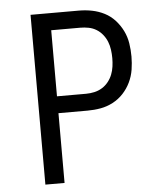

<svg xmlns="http://www.w3.org/2000/svg" viewBox="-53 -781 705 828"><g transform="rotate(-5 300.0 -367.5)"><path d="M110 0V-735H319Q348 -735 376 -729.5Q404 -724 429.5 -711Q455 -698 474.5 -676.5Q494 -655 506.5 -629.5Q519 -604 523.5 -575.5Q528 -547 528 -518Q528 -490 523.5 -461.5Q519 -433 506.5 -407Q494 -381 474.5 -360Q455 -339 429.5 -325.5Q404 -312 376 -307Q348 -302 319 -302H193V0ZM319 -375Q337 -375 355 -379Q373 -383 388.5 -392.5Q404 -402 415.5 -416.5Q427 -431 433.5 -447.5Q440 -464 442.5 -482Q445 -500 445 -518Q445 -536 442.5 -554.5Q440 -573 433.5 -589.5Q427 -606 415.5 -620.5Q404 -635 388.5 -644.5Q373 -654 355 -657.5Q337 -661 319 -661H193V-375Z"/></g></svg>

Font: Iosevka Mono
Style: Regular
Weight: 400
Designer: Belleve Invis
Foundry: Belleve Invis
Version: Version 11.1.1